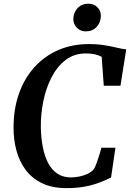

<svg xmlns="http://www.w3.org/2000/svg" viewBox="-20 -984 686 1013"><path d="M331 8.5Q254 8.5 200.5 -18Q147 -44.5 114.2 -89.2Q81.5 -134 66.5 -190.5Q51.5 -247 51.5 -307.5Q51 -407.5 79.8 -489.2Q108.5 -571 161.8 -629.8Q215 -688.5 288 -720Q361 -751.5 449 -751.5Q495 -751.5 532.5 -745.2Q570 -739 598.5 -732Q627 -725 646 -723.5L615.5 -531.5H527.5L516.5 -684Q507.5 -689 496 -693Q484.5 -697 469 -699.5Q453.5 -702 432.5 -702Q370.5 -702 325.2 -666.8Q280 -631.5 250.8 -573.8Q221.5 -516 208 -447.2Q194.5 -378.5 195.5 -311.5Q196.5 -258 205.5 -210Q214.5 -162 233 -125.8Q251.5 -89.5 281.2 -68.8Q311 -48 354 -48Q372 -48 395 -52Q418 -56 440 -65.8Q462 -75.5 476 -92.5Q481.5 -102.5 486.8 -116Q492 -129.5 497 -144.8Q502 -160 506.8 -175.5Q511.5 -191 515 -204.5H589L566 -47.5Q551.5 -40.5 530.8 -31.2Q510 -22 481.8 -12.8Q453.5 -3.5 416 2.5Q378.5 8.5 331 8.5ZM431.5 -818.5Q413.5 -818.5 398.5 -827.5Q383.5 -836.5 375 -851.8Q366.5 -867 367 -885Q368 -919 390 -941.8Q412 -964.5 445 -964.5Q475.5 -964.5 494 -945.8Q512.5 -927 512 -901Q512 -866 490.2 -842.2Q468.5 -818.5 431.5 -818.5Z"/></svg>

Font: Merriweather 48pt SemiBold
Style: Italic
Weight: 600
Italic angle: -7.8°
Designer: Eben Sorkin
Foundry: Eben Sorkin
Version: Version 2.101